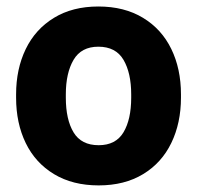

<svg xmlns="http://www.w3.org/2000/svg" viewBox="-20 -558 604 588"><path d="M281.2 -538.1Q360.8 -538.1 418 -503.4Q475.1 -468.8 504.6 -408Q534.2 -347.2 534.2 -269V-258.8Q534.2 -181.2 504.6 -120.1Q475.1 -59.1 418.2 -24.7Q361.3 9.8 282.2 9.8Q202.6 9.8 145.5 -24.7Q88.4 -59.1 58.8 -119.9Q29.3 -180.7 29.3 -258.8V-269Q29.3 -346.7 58.8 -407.7Q88.4 -468.8 145.3 -503.4Q202.1 -538.1 281.2 -538.1ZM282.2 -113.3Q334.5 -113.3 358.2 -152.8Q381.8 -192.4 381.8 -258.8V-269Q381.8 -334.5 358.2 -374.8Q334.5 -415 281.2 -415Q229 -415 205.3 -374.8Q181.6 -334.5 181.6 -269V-258.8Q181.6 -191.9 205.3 -152.6Q229 -113.3 282.2 -113.3Z"/></svg>

Font: Heebo ExtraBold
Style: Regular
Weight: 800
Designer: Oded Ezer
Foundry: Meir Sadan
Version: Version 2.001; ttfautohint (v1.5.14-ce02) -l 8 -r 50 -G 200 